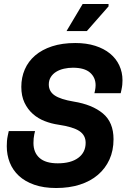

<svg xmlns="http://www.w3.org/2000/svg" viewBox="-20 -930 652 964"><path d="M457 -475Q460 -490 460 -502Q460 -541 432 -565.5Q404 -590 346 -590Q323 -590 301 -585Q279 -580 262 -569.5Q245 -559 235 -543Q225 -527 225 -506Q225 -471 254.5 -451Q284 -431 350 -420Q443 -405 496.5 -360.5Q550 -316 550 -231Q550 -174 529.5 -129Q509 -84 471.5 -52Q434 -20 381 -3Q328 14 262 14Q199 14 152 -2.5Q105 -19 74.5 -47.5Q44 -76 29 -114Q14 -152 14 -196Q14 -209 15 -222Q16 -235 19 -249L24 -272H156L152 -255Q148 -236 148 -212Q148 -164 178.5 -137Q209 -110 270 -110Q336 -110 373 -137.5Q410 -165 410 -213Q410 -251 378.5 -272Q347 -293 273 -304Q238 -309 204.5 -322Q171 -335 145 -358Q119 -381 103 -414.5Q87 -448 87 -494Q87 -541 104.5 -581.5Q122 -622 156.5 -651.5Q191 -681 241.5 -697.5Q292 -714 358 -714Q414 -714 458 -700Q502 -686 532.5 -661Q563 -636 579 -601.5Q595 -567 595 -527Q595 -516 594 -505Q593 -494 590 -480L586 -462H454ZM525 -898 416 -774H314L395 -910H525Z"/></svg>

Font: Space Mono
Style: Bold Italic
Weight: 700
Italic angle: -12°
Monospace: yes
Designer: Colophon Foundry / Benjamin Critton
Foundry: Colophon Foundry
Version: Version 1.000;PS 1.000;hotconv 1.0.81;makeotf.lib2.5.63406